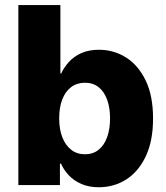

<svg xmlns="http://www.w3.org/2000/svg" viewBox="-20 -748 671 776"><path d="M378.9 8.8Q339.4 8.8 309.1 -4.4Q278.8 -17.6 258.5 -39.1Q238.3 -60.5 226.6 -86.4H222.2V0H54.2V-727.5H224.1V-450.7H227.1Q238.8 -476.1 258.8 -498Q278.8 -520 308.8 -533.4Q338.9 -546.9 380.4 -546.9Q439.5 -546.9 489 -515.9Q538.6 -484.9 568.6 -423.1Q598.6 -361.3 598.6 -269Q598.6 -179.2 569.6 -117.2Q540.5 -55.2 491 -23.2Q441.4 8.8 378.9 8.8ZM323.2 -124.5Q356 -124.5 378.4 -142.6Q400.9 -160.6 412.8 -193.1Q424.8 -225.6 424.8 -269.5Q424.8 -313.5 412.8 -345.7Q400.9 -377.9 378.4 -395.8Q356 -413.6 323.2 -413.6Q291 -413.6 267.6 -396Q244.1 -378.4 231.7 -346.2Q219.2 -314 219.2 -269.5Q219.2 -225.6 231.9 -193.1Q244.6 -160.6 267.8 -142.6Q291 -124.5 323.2 -124.5Z"/></svg>

Font: Inter 18pt ExtraBold
Style: Regular
Weight: 800
Designer: Rasmus Andersson
Foundry: rsms
Version: Version 4.001;git-66647c0bb